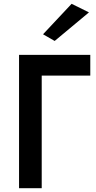

<svg xmlns="http://www.w3.org/2000/svg" viewBox="-20 -988 504 1008"><path d="M80 0H199V-591H454V-700H80ZM267 -773 447 -923 356 -968 206 -808Z"/></svg>

Font: NM-font
Style: Medium
Weight: 500
Designer: ""
Foundry: ""
Version: ""